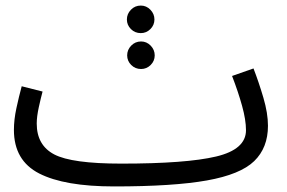

<svg xmlns="http://www.w3.org/2000/svg" viewBox="-20 -649 1033 690"><path d="M390 21Q603 21 723.5 -0.5Q844 -22 893.5 -70Q943 -118 943 -197Q943 -242 926.5 -298Q910 -354 891 -403L814 -376Q836 -319 850 -268.5Q864 -218 864 -181Q864 -112 756.5 -86.5Q649 -61 416 -61ZM390 21 436 -11 416 -61Q238 -61 175 -94Q112 -127 112 -205Q112 -230 119.5 -264Q127 -298 133 -320L58 -339Q48 -302 39 -260.5Q30 -219 30 -182Q30 -72 121 -25.5Q212 21 390 21ZM486 -530Q506 -530 520.5 -544.5Q535 -559 535 -579Q535 -599 520.5 -614Q506 -629 486 -629Q465 -629 450.5 -614Q436 -599 436 -579Q436 -559 450.5 -544.5Q465 -530 486 -530ZM487 -401Q507 -401 521.5 -415.5Q536 -430 536 -450Q536 -470 521.5 -485Q507 -500 487 -500Q466 -500 451.5 -485Q437 -470 437 -450Q437 -430 451.5 -415.5Q466 -401 487 -401Z"/></svg>

Font: Noto Sans Arabic UI
Style: Regular
Weight: 400
Designer: Nadine Chahine - Monotype Design Team
Foundry: Monotype Imaging Inc.
Version: Version 1.900